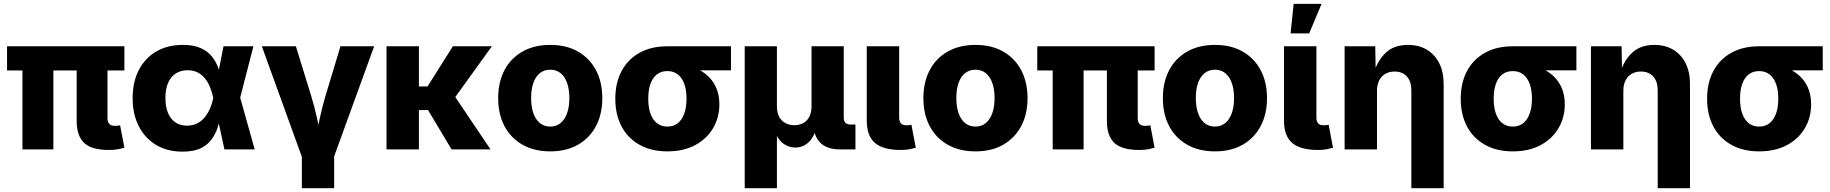

<svg xmlns="http://www.w3.org/2000/svg" viewBox="-20 -786 9625 1010"><path d="M554.2 2.9Q461.4 2.9 422.4 -34.4Q383.3 -71.8 383.3 -149.9V-508.8H545.4V-166.5Q545.4 -144.5 554.7 -134.3Q564 -124 584 -124Q594.2 -124 600.8 -124.8Q607.4 -125.5 611.8 -127L634.3 -8.8Q623 -5.4 602.1 -1.2Q581.1 2.9 554.2 2.9ZM98.1 0V-508.8H260.7V0ZM17.1 -415.5V-542.5H634.3V-415.5Z M939.9 11.7Q860.4 11.7 801.5 -23.4Q742.7 -58.6 710.2 -121.8Q677.7 -185.1 677.7 -269.5Q677.7 -355 710.2 -417.7Q742.7 -480.5 802 -515.1Q861.3 -549.8 941.4 -549.8Q999.5 -549.8 1036.6 -532.7Q1073.7 -515.6 1095.5 -488Q1117.2 -460.4 1128.2 -428.2Q1139.2 -396 1144.5 -366.2H1195.3L1242.7 -275.4L1319.8 0H1160.6L1101.6 -272.5Q1094.7 -304.7 1083.5 -330.8Q1072.3 -356.9 1055.9 -376.2Q1039.6 -395.5 1017.6 -406Q995.6 -416.5 967.3 -416.5Q930.7 -416.5 904.3 -399.2Q877.9 -381.8 864 -349.6Q850.1 -317.4 850.1 -271Q850.1 -225.1 863.5 -192.4Q877 -159.7 902.3 -142.3Q927.7 -125 963.4 -125Q992.2 -125 1015.4 -136.2Q1038.6 -147.5 1055.7 -167.5Q1072.8 -187.5 1084.2 -213.9Q1095.7 -240.2 1101.6 -269.5L1155.8 -542.5H1313L1242.7 -269.5L1195.3 -183.1H1142.6Q1136.2 -152.8 1126 -119.1Q1115.7 -85.4 1095 -55.4Q1074.2 -25.4 1037.1 -6.8Q1000 11.7 939.9 11.7Z M1569.8 44.4 1357.4 -542.5H1536.6L1617.7 -278.8Q1633.8 -225.6 1646.2 -170.4Q1658.7 -115.2 1671.4 -54.2H1639.2Q1651.4 -115.2 1663.6 -170.2Q1675.8 -225.1 1691.4 -278.8L1771 -542.5H1948.2L1734.9 44.4ZM1567.9 204.1V-3.4H1737.8V204.1Z M2183.6 -542.5V0H2013.2V-542.5ZM2567.4 -542.5 2325.7 -207H2146L2144.5 -331.1H2229L2362.3 -542.5ZM2355.5 0 2227.5 -213.9 2365.2 -290 2560.5 0Z M2874.5 10.3Q2790 10.3 2728.3 -24.9Q2666.5 -60.1 2633.5 -123Q2600.6 -186 2600.6 -269.5Q2600.6 -353.5 2633.5 -416.5Q2666.5 -479.5 2728.3 -514.6Q2790 -549.8 2874.5 -549.8Q2959.5 -549.8 3020.8 -514.6Q3082 -479.5 3115.2 -416.5Q3148.4 -353.5 3148.4 -269.5Q3148.4 -186 3115.2 -123Q3082 -60.1 3020.8 -24.9Q2959.5 10.3 2874.5 10.3ZM2874.5 -120.1Q2906.7 -120.1 2929.2 -138.9Q2951.7 -157.7 2963.4 -191.4Q2975.1 -225.1 2975.1 -270Q2975.1 -315.4 2963.4 -348.9Q2951.7 -382.3 2929.2 -400.9Q2906.7 -419.4 2874.5 -419.4Q2842.3 -419.4 2819.6 -400.9Q2796.9 -382.3 2785.4 -349.1Q2773.9 -315.9 2773.9 -270Q2773.9 -225.1 2785.4 -191.4Q2796.9 -157.7 2819.6 -138.9Q2842.3 -120.1 2874.5 -120.1Z M3490.7 10.3Q3406.2 10.3 3344.5 -24.2Q3282.7 -58.6 3249.8 -120.8Q3216.8 -183.1 3216.8 -266.6Q3216.8 -350.1 3249.8 -412.1Q3282.7 -474.1 3344.2 -508.3Q3405.8 -542.5 3490.7 -542.5H3825.2V-416H3588.4L3490.7 -412.1Q3458 -412.1 3435.5 -394.5Q3413.1 -377 3401.6 -344.7Q3390.1 -312.5 3390.1 -266.6Q3390.1 -221.7 3401.6 -188.7Q3413.1 -155.8 3435.8 -137.9Q3458.5 -120.1 3490.7 -120.1Q3522.9 -120.1 3545.4 -137.9Q3567.9 -155.8 3579.6 -188.7Q3591.3 -221.7 3591.3 -266.6Q3591.3 -312.5 3579.6 -344.7Q3567.9 -377 3545.4 -394.5Q3522.9 -412.1 3490.7 -412.1V-454.6Q3551.3 -454.6 3601.3 -440.9Q3651.4 -427.2 3687.7 -399.9Q3724.1 -372.6 3744.1 -332Q3764.2 -291.5 3764.2 -237.3Q3764.2 -168 3731.2 -111.8Q3698.2 -55.7 3637 -22.7Q3575.7 10.3 3490.7 10.3Z M3897.5 204.1V-542.5H4066.9V-226.6Q4066.9 -194.3 4078.6 -172.1Q4090.3 -149.9 4111.1 -138.7Q4131.8 -127.4 4158.7 -127.4Q4185.5 -127.4 4205.8 -138.7Q4226.1 -149.9 4237.5 -172.1Q4249 -194.3 4249 -226.6V-542.5H4418.5V-167Q4418.5 -148.9 4427.5 -139.9Q4436.5 -130.9 4455.1 -130.9H4480V0H4400.4Q4327.6 0 4292.5 -37.8Q4257.3 -75.7 4257.3 -146.5V-195.8H4282.7Q4282.7 -141.6 4272 -105.5Q4261.2 -69.3 4243.7 -48.3Q4226.1 -27.3 4205.3 -18.6Q4184.6 -9.8 4164.6 -9.8Q4143.1 -9.8 4121.6 -18.6Q4100.1 -27.3 4082 -48.3Q4064 -69.3 4052.7 -105.5Q4041.5 -141.6 4041.5 -195.8H4066.9V204.1Z M4718.8 2.9Q4625.5 2.9 4582.5 -34.2Q4539.6 -71.3 4539.6 -149.9V-542.5H4710V-168.9Q4710 -147.5 4719 -137.2Q4728 -127 4748 -127Q4758.3 -127 4764.4 -127.7Q4770.5 -128.4 4774.4 -129.9L4797.4 -8.8Q4785.6 -5.4 4765.4 -1.2Q4745.1 2.9 4718.8 2.9Z M5111.3 10.3Q5026.9 10.3 4965.1 -24.9Q4903.3 -60.1 4870.4 -123Q4837.4 -186 4837.4 -269.5Q4837.4 -353.5 4870.4 -416.5Q4903.3 -479.5 4965.1 -514.6Q5026.9 -549.8 5111.3 -549.8Q5196.3 -549.8 5257.6 -514.6Q5318.8 -479.5 5352.1 -416.5Q5385.3 -353.5 5385.3 -269.5Q5385.3 -186 5352.1 -123Q5318.8 -60.1 5257.6 -24.9Q5196.3 10.3 5111.3 10.3ZM5111.3 -120.1Q5143.6 -120.1 5166 -138.9Q5188.5 -157.7 5200.2 -191.4Q5211.9 -225.1 5211.9 -270Q5211.9 -315.4 5200.2 -348.9Q5188.5 -382.3 5166 -400.9Q5143.6 -419.4 5111.3 -419.4Q5079.1 -419.4 5056.4 -400.9Q5033.7 -382.3 5022.2 -349.1Q5010.7 -315.9 5010.7 -270Q5010.7 -225.1 5022.2 -191.4Q5033.7 -157.7 5056.4 -138.9Q5079.1 -120.1 5111.3 -120.1Z M5973.6 2.9Q5880.9 2.9 5841.8 -34.4Q5802.7 -71.8 5802.7 -149.9V-508.8H5964.8V-166.5Q5964.8 -144.5 5974.1 -134.3Q5983.4 -124 6003.4 -124Q6013.7 -124 6020.3 -124.8Q6026.9 -125.5 6031.2 -127L6053.7 -8.8Q6042.5 -5.4 6021.5 -1.2Q6000.5 2.9 5973.6 2.9ZM5517.6 0V-508.8H5680.2V0ZM5436.5 -415.5V-542.5H6053.7V-415.5Z M6371.1 10.3Q6286.6 10.3 6224.9 -24.9Q6163.1 -60.1 6130.1 -123Q6097.2 -186 6097.2 -269.5Q6097.2 -353.5 6130.1 -416.5Q6163.1 -479.5 6224.9 -514.6Q6286.6 -549.8 6371.1 -549.8Q6456.1 -549.8 6517.3 -514.6Q6578.6 -479.5 6611.8 -416.5Q6645 -353.5 6645 -269.5Q6645 -186 6611.8 -123Q6578.6 -60.1 6517.3 -24.9Q6456.1 10.3 6371.1 10.3ZM6371.1 -120.1Q6403.3 -120.1 6425.8 -138.9Q6448.2 -157.7 6460 -191.4Q6471.7 -225.1 6471.7 -270Q6471.7 -315.4 6460 -348.9Q6448.2 -382.3 6425.8 -400.9Q6403.3 -419.4 6371.1 -419.4Q6338.9 -419.4 6316.2 -400.9Q6293.5 -382.3 6282 -349.1Q6270.5 -315.9 6270.5 -270Q6270.5 -225.1 6282 -191.4Q6293.5 -157.7 6316.2 -138.9Q6338.9 -120.1 6371.1 -120.1Z M6913.6 2.9Q6820.3 2.9 6777.3 -34.2Q6734.4 -71.3 6734.4 -149.9V-542.5H6904.8V-168.9Q6904.8 -147.5 6913.8 -137.2Q6922.9 -127 6942.9 -127Q6953.1 -127 6959.2 -127.7Q6965.3 -128.4 6969.2 -129.9L6992.2 -8.8Q6980.5 -5.4 6960.2 -1.2Q6939.9 2.9 6913.6 2.9ZM6769 -610.4 6785.2 -765.6H6932.1L6866.7 -610.4Z M7223.6 -308.1V0H7053.2V-542.5H7214.4L7216.8 -404.8H7207.5Q7228 -470.2 7271.2 -510Q7314.5 -549.8 7386.7 -549.8Q7443.8 -549.8 7486.1 -524.4Q7528.3 -499 7551.3 -452.9Q7574.2 -406.7 7574.2 -344.7V204.1H7404.3V-311.5Q7404.3 -357.4 7380.9 -383.5Q7357.4 -409.7 7315.9 -409.7Q7288.6 -409.7 7267.6 -397.7Q7246.6 -385.7 7235.1 -363Q7223.6 -340.3 7223.6 -308.1Z M7938 10.3Q7853.5 10.3 7791.7 -24.2Q7730 -58.6 7697 -120.8Q7664.1 -183.1 7664.1 -266.6Q7664.1 -350.1 7697 -412.1Q7730 -474.1 7791.5 -508.3Q7853 -542.5 7938 -542.5H8272.5V-416H8035.6L7938 -412.1Q7905.3 -412.1 7882.8 -394.5Q7860.4 -377 7848.9 -344.7Q7837.4 -312.5 7837.4 -266.6Q7837.4 -221.7 7848.9 -188.7Q7860.4 -155.8 7883.1 -137.9Q7905.8 -120.1 7938 -120.1Q7970.2 -120.1 7992.7 -137.9Q8015.1 -155.8 8026.9 -188.7Q8038.6 -221.7 8038.6 -266.6Q8038.6 -312.5 8026.9 -344.7Q8015.1 -377 7992.7 -394.5Q7970.2 -412.1 7938 -412.1V-454.6Q7998.5 -454.6 8048.6 -440.9Q8098.6 -427.2 8135 -399.9Q8171.4 -372.6 8191.4 -332Q8211.4 -291.5 8211.4 -237.3Q8211.4 -168 8178.5 -111.8Q8145.5 -55.7 8084.2 -22.7Q8022.9 10.3 7938 10.3Z M8519.5 -308.1V0H8349.1V-542.5H8510.3L8512.7 -404.8H8503.4Q8523.9 -470.2 8567.1 -510Q8610.4 -549.8 8682.6 -549.8Q8739.7 -549.8 8782 -524.4Q8824.2 -499 8847.2 -452.9Q8870.1 -406.7 8870.1 -344.7V204.1H8700.2V-311.5Q8700.2 -357.4 8676.8 -383.5Q8653.3 -409.7 8611.8 -409.7Q8584.5 -409.7 8563.5 -397.7Q8542.5 -385.7 8531 -363Q8519.5 -340.3 8519.5 -308.1Z M9233.9 10.3Q9149.4 10.3 9087.6 -24.2Q9025.9 -58.6 8992.9 -120.8Q8960 -183.1 8960 -266.6Q8960 -350.1 8992.9 -412.1Q9025.9 -474.1 9087.4 -508.3Q9148.9 -542.5 9233.9 -542.5H9568.4V-416H9331.5L9233.9 -412.1Q9201.2 -412.1 9178.7 -394.5Q9156.2 -377 9144.8 -344.7Q9133.3 -312.5 9133.3 -266.6Q9133.3 -221.7 9144.8 -188.7Q9156.2 -155.8 9179 -137.9Q9201.7 -120.1 9233.9 -120.1Q9266.1 -120.1 9288.6 -137.9Q9311 -155.8 9322.8 -188.7Q9334.5 -221.7 9334.5 -266.6Q9334.5 -312.5 9322.8 -344.7Q9311 -377 9288.6 -394.5Q9266.1 -412.1 9233.9 -412.1V-454.6Q9294.4 -454.6 9344.5 -440.9Q9394.5 -427.2 9430.9 -399.9Q9467.3 -372.6 9487.3 -332Q9507.3 -291.5 9507.3 -237.3Q9507.3 -168 9474.4 -111.8Q9441.4 -55.7 9380.1 -22.7Q9318.8 10.3 9233.9 10.3Z"/></svg>

Font: Inter 16pt ExtraBold
Style: Regular
Weight: 800
Version: Version 4.001;git-66647c0bb